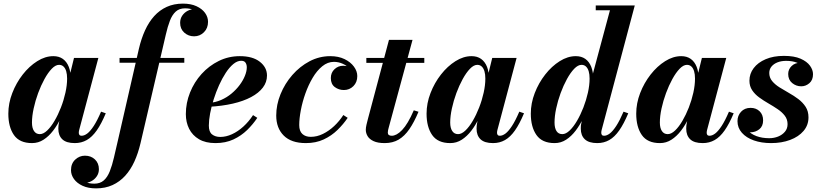

<svg xmlns="http://www.w3.org/2000/svg" viewBox="-20 -780 4532 1060"><path d="M157 10Q88 10 57 -34.5Q26 -79 26 -152.5Q26 -210 47.8 -266.2Q69.5 -322.5 105.5 -368.5Q141.5 -414.5 185.5 -442.2Q229.5 -470 274.5 -470Q305.5 -470 327 -454.8Q348.5 -439.5 359.8 -410.8Q371 -382 371 -342.5Q371 -317 364.8 -281.2Q358.5 -245.5 346 -205.8Q333.5 -166 315.2 -127.8Q297 -89.5 273.2 -58.5Q249.5 -27.5 220.5 -8.8Q191.5 10 157 10ZM200 -39.5Q219.5 -39.5 240.5 -59.5Q261.5 -79.5 281 -112.8Q300.5 -146 316.2 -186.2Q332 -226.5 341.2 -268.2Q350.5 -310 350.5 -346Q350.5 -370 345.5 -386.8Q340.5 -403.5 330.5 -412.8Q320.5 -422 306 -422Q286.5 -422 265.8 -400.5Q245 -379 225.5 -343.5Q206 -308 190.5 -266Q175 -224 165.8 -181.2Q156.5 -138.5 156.5 -103.5Q156.5 -73.5 167.8 -56.5Q179 -39.5 200 -39.5ZM393 10Q346 10 324 -11Q302 -32 302 -69.5Q302 -78.5 302.8 -85.5Q303.5 -92.5 304.5 -97.5L320 -177.5L347 -257.5L361.5 -350L388.5 -460H523L417 -62Q415 -54 415 -46.5Q415 -40 418.5 -35.2Q422 -30.5 430.5 -30.5Q445.5 -30.5 462 -43Q478.5 -55.5 497.5 -84.5Q516.5 -113.5 538 -163.5L564 -154.5Q539.5 -96 514 -59.8Q488.5 -23.5 459 -6.8Q429.5 10 393 10Z M510.5 260Q467 260 436 245.8Q405 231.5 388.5 208.5Q372 185.5 372 159.5Q372 123 395.2 101.2Q418.5 79.5 449 79.5Q482.5 79.5 504.2 100.2Q526 121 526 154Q526 176.5 514.2 193.5Q502.5 210.5 484.8 220Q467 229.5 449 229.5Q430 229.5 412.8 218.5Q395.5 207.5 384.2 191.2Q373 175 373 159.5H399Q399 177 411.2 194Q423.5 211 446.2 222.5Q469 234 500.5 234Q532.5 234 552.8 216.2Q573 198.5 586 166Q599 133.5 609 90Q619 46.5 631 -5L747 -511.5Q760 -567 780.8 -612.5Q801.5 -658 831.2 -691Q861 -724 900.5 -742Q940 -760 990 -760Q1033.5 -760 1064.5 -745.8Q1095.5 -731.5 1112 -708.8Q1128.5 -686 1128.5 -659.5Q1128.5 -624.5 1106 -602Q1083.5 -579.5 1051.5 -579.5Q1020 -579.5 997.2 -600Q974.5 -620.5 974.5 -654Q974.5 -676.5 986 -693.5Q997.5 -710.5 1015.5 -720Q1033.5 -729.5 1053 -729.5Q1065 -729.5 1078 -723.2Q1091 -717 1102.2 -706.5Q1113.5 -696 1120.5 -683.8Q1127.5 -671.5 1127.5 -659.5H1101.5Q1101.5 -677.5 1089.2 -694.5Q1077 -711.5 1054.5 -722.8Q1032 -734 1001.5 -734Q970 -734 950.2 -716Q930.5 -698 918 -665.5Q905.5 -633 895.5 -589.2Q885.5 -545.5 873.5 -494.5L755.5 11.5Q742.5 66.5 721.8 112Q701 157.5 671 190.5Q641 223.5 601 241.8Q561 260 510.5 260ZM640 -433.5V-460H997.5V-433.5Z M1169.5 10Q1115 10 1078.8 -11.2Q1042.5 -32.5 1024.2 -68.8Q1006 -105 1006 -150Q1006 -211.5 1029 -269Q1052 -326.5 1093 -371.8Q1134 -417 1188 -443.5Q1242 -470 1304 -470Q1375 -470 1414.5 -439Q1454 -408 1454 -363Q1454 -326.5 1431.2 -296.5Q1408.5 -266.5 1366.2 -244Q1324 -221.5 1265.5 -208Q1207 -194.5 1135 -190.5V-212Q1169.5 -214.5 1201 -228.2Q1232.5 -242 1258.2 -263.5Q1284 -285 1303 -310.5Q1322 -336 1332.2 -361.5Q1342.5 -387 1342.5 -408.5Q1342.5 -423.5 1335.5 -434Q1328.5 -444.5 1311.5 -444.5Q1290 -444.5 1268.2 -426.5Q1246.5 -408.5 1226.5 -378Q1206.5 -347.5 1189.5 -309.8Q1172.5 -272 1159.8 -231.8Q1147 -191.5 1140 -153.8Q1133 -116 1133 -86.5Q1133 -52 1150.8 -38Q1168.5 -24 1196 -24Q1228 -24 1260.8 -39Q1293.5 -54 1323.5 -81.2Q1353.5 -108.5 1377 -144.5L1400.5 -129.5Q1377 -94 1344.5 -62.2Q1312 -30.5 1268.8 -10.2Q1225.5 10 1169.5 10Z M1668.5 10Q1588 10 1546.5 -31.5Q1505 -73 1505 -142Q1505 -202 1528.8 -260.2Q1552.5 -318.5 1594 -366Q1635.5 -413.5 1689.2 -441.8Q1743 -470 1803.5 -470Q1848.5 -470 1882 -453.8Q1915.5 -437.5 1934 -412.2Q1952.5 -387 1952.5 -360Q1952.5 -326 1931 -304.5Q1909.5 -283 1878.5 -283Q1850.5 -283 1828.5 -299.2Q1806.5 -315.5 1806.5 -349Q1806.5 -379 1826.8 -398Q1847 -417 1874.5 -417Q1892 -417 1909.8 -411Q1927.5 -405 1939.5 -392.5Q1951.5 -380 1951.5 -360H1927Q1927 -380.5 1912 -398.5Q1897 -416.5 1873.2 -427.5Q1849.5 -438.5 1823.5 -438.5Q1789 -438.5 1759.2 -414.2Q1729.5 -390 1706 -350.2Q1682.5 -310.5 1666 -264Q1649.5 -217.5 1640.8 -171.5Q1632 -125.5 1632 -89.5Q1632 -56 1649.5 -40.2Q1667 -24.5 1695.5 -24.5Q1730 -24.5 1763 -40.8Q1796 -57 1825 -84.2Q1854 -111.5 1875.5 -145L1899.5 -129.5Q1876 -94.5 1843.2 -62.5Q1810.5 -30.5 1767.2 -10.2Q1724 10 1668.5 10Z M2104 10Q2065.5 10 2042.5 -0.8Q2019.5 -11.5 2009.5 -28.2Q1999.5 -45 1999.5 -63.5Q1999.5 -75 2003.2 -91.2Q2007 -107.5 2011 -122.5L2127.5 -560H2257.5L2125.5 -73.5Q2124 -68 2122.5 -61.5Q2121 -55 2121 -48Q2121 -30.5 2143 -30.5Q2155.5 -30.5 2170 -38.2Q2184.5 -46 2200.2 -62.5Q2216 -79 2232 -106Q2248 -133 2264.5 -171L2290.5 -163Q2266.5 -105.5 2240 -67Q2213.5 -28.5 2180.8 -9.2Q2148 10 2104 10ZM2002.5 -433V-460H2322.5V-433Z M2466 10Q2397 10 2366 -34.5Q2335 -79 2335 -152.5Q2335 -210 2356.8 -266.2Q2378.5 -322.5 2414.5 -368.5Q2450.5 -414.5 2494.5 -442.2Q2538.5 -470 2583.5 -470Q2614.5 -470 2636 -454.8Q2657.5 -439.5 2668.8 -410.8Q2680 -382 2680 -342.5Q2680 -317 2673.8 -281.2Q2667.5 -245.5 2655 -205.8Q2642.5 -166 2624.2 -127.8Q2606 -89.5 2582.2 -58.5Q2558.5 -27.5 2529.5 -8.8Q2500.5 10 2466 10ZM2509 -39.5Q2528.5 -39.5 2549.5 -59.5Q2570.5 -79.5 2590 -112.8Q2609.5 -146 2625.2 -186.2Q2641 -226.5 2650.2 -268.2Q2659.5 -310 2659.5 -346Q2659.5 -370 2654.5 -386.8Q2649.5 -403.5 2639.5 -412.8Q2629.5 -422 2615 -422Q2595.5 -422 2574.8 -400.5Q2554 -379 2534.5 -343.5Q2515 -308 2499.5 -266Q2484 -224 2474.8 -181.2Q2465.5 -138.5 2465.5 -103.5Q2465.5 -73.5 2476.8 -56.5Q2488 -39.5 2509 -39.5ZM2702 10Q2655 10 2633 -11Q2611 -32 2611 -69.5Q2611 -78.5 2611.8 -85.5Q2612.5 -92.5 2613.5 -97.5L2629 -177.5L2656 -257.5L2670.5 -350L2697.5 -460H2832L2726 -62Q2724 -54 2724 -46.5Q2724 -40 2727.5 -35.2Q2731 -30.5 2739.5 -30.5Q2754.5 -30.5 2771 -43Q2787.5 -55.5 2806.5 -84.5Q2825.5 -113.5 2847 -163.5L2873 -154.5Q2848.5 -96 2823 -59.8Q2797.5 -23.5 2768 -6.8Q2738.5 10 2702 10Z M3277.5 10Q3231 10 3208.8 -11Q3186.5 -32 3186.5 -69.5Q3186.5 -74.5 3186.8 -82.2Q3187 -90 3189 -97.5L3204.5 -177.5L3239.5 -259L3239 -320L3347.5 -723.5H3269V-750H3484.5L3301.5 -62Q3299.5 -54.5 3299.5 -46.5Q3299.5 -40 3303 -35.2Q3306.5 -30.5 3315 -30.5Q3330 -30.5 3346.5 -43Q3363 -55.5 3382 -84.5Q3401 -113.5 3422.5 -163.5L3448.5 -154.5Q3424 -96 3398.5 -59.8Q3373 -23.5 3343.5 -6.8Q3314 10 3277.5 10ZM3042 10Q2973 10 2941.8 -34.5Q2910.5 -79 2910.5 -152.5Q2910.5 -210 2932.2 -266.2Q2954 -322.5 2990 -368.5Q3026 -414.5 3070 -442.2Q3114 -470 3159 -470Q3190 -470 3211.5 -454.8Q3233 -439.5 3244.2 -411Q3255.5 -382.5 3255.5 -342.5Q3255.5 -317.5 3249.2 -282Q3243 -246.5 3230.8 -206.8Q3218.5 -167 3200.2 -128.5Q3182 -90 3158.2 -58.8Q3134.5 -27.5 3105.5 -8.8Q3076.5 10 3042 10ZM3084.5 -39.5Q3104 -39.5 3125 -59.5Q3146 -79.5 3165.5 -112.8Q3185 -146 3200.8 -186.5Q3216.5 -227 3225.8 -268.5Q3235 -310 3235 -346Q3235 -370 3230 -386.8Q3225 -403.5 3215 -412.8Q3205 -422 3190.5 -422Q3171 -422 3150.2 -400.5Q3129.5 -379 3110 -343.5Q3090.5 -308 3075 -265.8Q3059.5 -223.5 3050.5 -181Q3041.5 -138.5 3041.5 -103.5Q3041.5 -73.5 3052.2 -56.5Q3063 -39.5 3084.5 -39.5Z M3623.5 10Q3554.5 10 3523.5 -34.5Q3492.5 -79 3492.5 -152.5Q3492.5 -210 3514.2 -266.2Q3536 -322.5 3572 -368.5Q3608 -414.5 3652 -442.2Q3696 -470 3741 -470Q3772 -470 3793.5 -454.8Q3815 -439.5 3826.2 -410.8Q3837.5 -382 3837.5 -342.5Q3837.5 -317 3831.2 -281.2Q3825 -245.5 3812.5 -205.8Q3800 -166 3781.8 -127.8Q3763.5 -89.5 3739.8 -58.5Q3716 -27.5 3687 -8.8Q3658 10 3623.5 10ZM3666.5 -39.5Q3686 -39.5 3707 -59.5Q3728 -79.5 3747.5 -112.8Q3767 -146 3782.8 -186.2Q3798.5 -226.5 3807.8 -268.2Q3817 -310 3817 -346Q3817 -370 3812 -386.8Q3807 -403.5 3797 -412.8Q3787 -422 3772.5 -422Q3753 -422 3732.2 -400.5Q3711.5 -379 3692 -343.5Q3672.5 -308 3657 -266Q3641.5 -224 3632.2 -181.2Q3623 -138.5 3623 -103.5Q3623 -73.5 3634.2 -56.5Q3645.5 -39.5 3666.5 -39.5ZM3859.5 10Q3812.5 10 3790.5 -11Q3768.5 -32 3768.5 -69.5Q3768.5 -78.5 3769.2 -85.5Q3770 -92.5 3771 -97.5L3786.5 -177.5L3813.5 -257.5L3828 -350L3855 -460H3989.5L3883.5 -62Q3881.5 -54 3881.5 -46.5Q3881.5 -40 3885 -35.2Q3888.5 -30.5 3897 -30.5Q3912 -30.5 3928.5 -43Q3945 -55.5 3964 -84.5Q3983 -113.5 4004.5 -163.5L4030.5 -154.5Q4006 -96 3980.5 -59.8Q3955 -23.5 3925.5 -6.8Q3896 10 3859.5 10Z M4237 10Q4183.5 10 4141.8 -4.8Q4100 -19.5 4075.8 -47Q4051.5 -74.5 4051.5 -111.5Q4051.5 -141.5 4071.2 -163Q4091 -184.5 4124 -184.5Q4154 -184.5 4173.5 -165.8Q4193 -147 4193 -115.5Q4193 -83 4171.8 -66.2Q4150.5 -49.5 4122.5 -49.5Q4103 -49.5 4087.2 -58Q4071.5 -66.5 4062 -80.8Q4052.5 -95 4052.5 -111.5H4089Q4089 -82.5 4107.2 -61.2Q4125.5 -40 4156.5 -28.5Q4187.5 -17 4226.5 -17Q4253 -17 4276 -26.2Q4299 -35.5 4313.5 -52.8Q4328 -70 4328 -94.5Q4328 -121 4312.8 -141Q4297.5 -161 4273.5 -177.2Q4249.5 -193.5 4222.5 -209Q4195.5 -224.5 4171.5 -242Q4147.5 -259.5 4132.5 -282Q4117.5 -304.5 4117.5 -334.5Q4117.5 -373 4141 -404Q4164.5 -435 4207.2 -453.2Q4250 -471.5 4308 -471.5Q4364.5 -471.5 4399.8 -456Q4435 -440.5 4451.8 -417.2Q4468.5 -394 4468.5 -370.5Q4468.5 -338 4448.5 -320.8Q4428.5 -303.5 4403.5 -303.5Q4375.5 -303.5 4353.5 -321.5Q4331.5 -339.5 4331.5 -371.5Q4331.5 -397 4350 -415.2Q4368.5 -433.5 4398.5 -433.5Q4424 -433.5 4445.8 -416Q4467.5 -398.5 4467.5 -370.5H4435Q4435 -388.5 4421.2 -405.5Q4407.5 -422.5 4381.8 -433.2Q4356 -444 4320.5 -444Q4293.5 -444 4272.5 -435.8Q4251.5 -427.5 4239.2 -412.5Q4227 -397.5 4227 -377Q4227 -351.5 4242.8 -332.5Q4258.5 -313.5 4283 -298Q4307.5 -282.5 4335.2 -267Q4363 -251.5 4387.5 -233Q4412 -214.5 4427.8 -190.2Q4443.5 -166 4443.5 -132Q4443.5 -89 4416.2 -57Q4389 -25 4342.2 -7.5Q4295.5 10 4237 10Z"/></svg>

Font: Bodoni Moda 9pt
Style: Bold Italic
Weight: 700
Italic angle: -13°
Designer: Owen Earl
Foundry: indestructible type
Version: Version 2.004